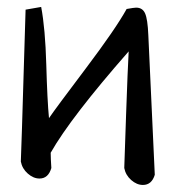

<svg xmlns="http://www.w3.org/2000/svg" viewBox="-20 -521 506 553"><path d="M126 -81.1Q126 -64.5 127.9 -37.1Q119.1 -6.8 93.8 -6.8Q76.2 -6.8 60.1 -21Q43.9 -35.2 40 -55.7Q43 -134.8 47.4 -287.1Q51.8 -439.5 53.7 -493.2L98.6 -501Q110.4 -438.5 113.3 -335Q116.2 -231.4 121.1 -180.7Q139.6 -208 226.6 -323.2Q313.5 -438.5 344.7 -495.1Q366.2 -499 372.1 -499Q390.6 -499 397.9 -482.4Q405.3 -465.8 407.2 -419.9L425.8 -17.6Q417 11.7 391.6 11.7Q374 11.7 357.9 -2.4Q341.8 -16.6 337.9 -37.1Q338.9 -69.3 343.3 -194.8Q347.7 -320.3 350.6 -373Q183.6 -182.6 126 -81.1Z"/></svg>

Font: Neucha
Style: Regular
Weight: 400
Designer: Jovanny Lemonad
Foundry: Jovanny Lemonad
Version: Version 001.001